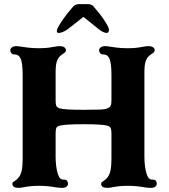

<svg xmlns="http://www.w3.org/2000/svg" viewBox="-20 -902 821 932"><path d="M40 -10Q40 -15 43.5 -18Q47 -21 55.5 -26.5Q64 -32 70 -40Q81 -53 85.5 -75Q90 -97 90 -130V-538Q90 -596 80 -618Q71 -638 50 -638H48Q40 -638 35 -644Q30 -650 30 -658Q30 -666 37.5 -672Q45 -678 60 -678Q69 -678 93 -674Q99 -673 119.5 -670.5Q140 -668 169 -668Q209 -668 237 -674Q257 -678 270 -678Q284 -678 292 -672.5Q300 -667 300 -658Q300 -653 296.5 -649Q293 -645 285 -640Q277 -635 270 -628Q250 -608 250 -558V-414Q250 -396 253.5 -388Q257 -380 270 -376Q292 -369 386 -369Q443 -369 466 -370Q489 -371 501 -376Q513 -381 517 -388.5Q521 -396 521 -414V-538Q521 -596 511 -618Q502 -638 481 -638H479Q471 -638 466 -644Q461 -650 461 -658Q461 -666 468.5 -672Q476 -678 491 -678Q500 -678 524 -674Q530 -673 550.5 -670.5Q571 -668 600 -668Q640 -668 668 -674Q688 -678 701 -678Q715 -678 723 -672.5Q731 -667 731 -658Q731 -653 727.5 -649Q724 -645 716 -640Q708 -635 701 -628Q681 -608 681 -558V-140Q681 -95 691 -60Q696 -44 702.5 -37Q709 -30 721 -30H723Q732 -30 736.5 -24.5Q741 -19 741 -10Q741 -1 733.5 4.5Q726 10 711 10Q703 10 694 9Q685 8 679 7Q642 0 600 0Q560 0 525 7Q512 10 501 10Q471 10 471 -10Q471 -15 474.5 -18Q478 -21 486.5 -26.5Q495 -32 501 -40Q512 -53 516.5 -75Q521 -97 521 -130V-254Q521 -274 516.5 -281.5Q512 -289 501 -292Q476 -299 386 -299Q295 -299 270 -292Q258 -289 254 -282Q250 -275 250 -254V-140Q250 -95 260 -60Q265 -44 271.5 -37Q278 -30 290 -30H292Q301 -30 305.5 -24.5Q310 -19 310 -10Q310 -1 302.5 4.5Q295 10 280 10Q272 10 263 9Q254 8 248 7Q211 0 169 0Q129 0 94 7Q81 10 70 10Q40 10 40 -10ZM256 -751Q256 -758 260 -766Q266 -779 285.5 -807.5Q305 -836 335 -870Q345 -882 365 -882H405Q425 -882 433 -872Q467 -833 485 -805.5Q503 -778 507 -767Q509 -759 509 -757Q509 -750 506 -746Q503 -742 498 -742Q482 -742 456 -763L385 -820L311 -762Q298 -752 285.5 -747Q273 -742 265 -742Q256 -742 256 -751Z"/></svg>

Font: Raigarh
Style: Bold
Weight: 700
Designer: jaikishan Patel
Foundry: MagicType
Version: Version 1.000